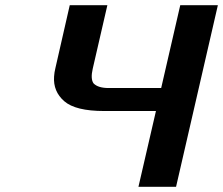

<svg xmlns="http://www.w3.org/2000/svg" viewBox="-20 -715 854 735"><path d="M192 -454 247 -695H391L335 -452Q326 -413 338 -396Q355 -378 396 -378H597L670 -695H814L654 0H510L577 -290H379Q269 -290 226 -327.5Q183 -365 187 -422Q188 -438 192 -454Z"/></svg>

Font: Coval
Style: ExtraBold Italic
Weight: 800
Foundry: Context Ltd
Version: Version 001.000